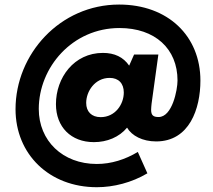

<svg xmlns="http://www.w3.org/2000/svg" viewBox="-20 -688 913 822"><path d="M394.5 113.5C466 113.5 543.5 94 611 54L570 -37.5C516 -5 456 14 394.5 14C248 14 146 -85.5 146 -221.5C146 -399.5 289.5 -568 491.5 -568C644 -568 740 -479 740 -343.5C740 -303 717.5 -187 659 -187C636 -187 627 -194.5 627 -218C627 -226 628 -234 629 -244.5L658 -454.5H554L533 -407C508 -443.5 470.5 -461.5 420.5 -461.5C297 -461.5 219.5 -355.5 219.5 -242C219.5 -144.5 284 -79.5 382 -79.5C438 -79.5 490 -100.5 524 -141.5C544 -107 590 -82.5 648.5 -82.5C791 -82.5 838 -222.5 838 -343C838 -534 699 -668.5 490 -668.5C236.5 -668.5 46.5 -456 46.5 -220.5C46.5 -28 190.5 113.5 394.5 113.5ZM349 -247.5C349 -296.5 386 -354.5 449.5 -354.5C487.5 -354.5 510 -331 510 -292C510 -241 473 -186.5 411 -186.5C372 -186.5 349 -210 349 -247.5Z"/></svg>

Font: HK Grotesk ExtraBold
Style: Italic
Weight: 800
Italic angle: -16°
Designer: Alfredo Marco Pradil
Foundry: Hanken Design Co.
Version: Version 3.001;FEAKit 1.0